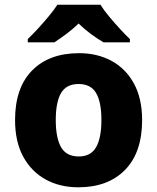

<svg xmlns="http://www.w3.org/2000/svg" viewBox="-20 -786 668 816"><path d="M584 -276Q584 -138 511.5 -64Q439 10 313 10Q234 10 173.5 -23.5Q113 -57 78.5 -120.5Q44 -184 44 -276Q44 -413 116.5 -486.5Q189 -560 316 -560Q394 -560 454.5 -527Q515 -494 549.5 -430.5Q584 -367 584 -276ZM217 -276Q217 -200 239.5 -160.5Q262 -121 315 -121Q366 -121 388.5 -160.5Q411 -200 411 -276Q411 -352 388.5 -390.5Q366 -429 314 -429Q262 -429 239.5 -390.5Q217 -352 217 -276ZM407 -766Q421 -743 444 -715.5Q467 -688 490.5 -662.5Q514 -637 532 -620V-606H420Q394 -621 367 -641Q340 -661 314 -686Q288 -661 262.5 -642Q237 -623 211 -606H98V-620Q117 -638 140.5 -663.5Q164 -689 186.5 -716Q209 -743 224 -766Z"/></svg>

Font: Noto Kufi Arabic ExtraBold
Style: Regular
Weight: 800
Designer: Monotype Design Team, David Williams, Khaled Hosny
Foundry: Google LLC
Version: Version 2.109; ttfautohint (v1.8.4.7-5d5b)